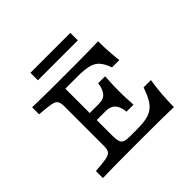

<svg xmlns="http://www.w3.org/2000/svg" viewBox="-172 -906 1095 1095"><g transform="rotate(-45 376.0 -358.5)"><path d="M235.5 -2.4Q211.3 -2.4 182.7 -2Q154 -1.6 125.4 -1.2Q96.8 -0.8 72.6 0V-56.5L125.8 -61.3Q159.7 -64.5 177 -70.6Q194.4 -76.6 200.4 -89.5Q206.5 -102.4 206.5 -125.8V-445.2Q206.5 -468.5 200.4 -481.5Q194.4 -494.4 177 -500.4Q159.7 -506.5 125.8 -509.7L72.6 -514.5V-571Q96.8 -570.2 125.4 -569.8Q154 -569.4 182.7 -569Q211.3 -568.5 235.5 -568.5H245.2H420.2Q479.8 -568.5 525 -569.4Q570.2 -570.2 604.8 -571Q604.8 -529 607.3 -489.9Q609.7 -450.8 614.5 -409.7H555.6Q540.3 -452.4 520.6 -474.2Q500.8 -496 467.7 -504Q434.7 -512.1 378.2 -512.1H281.5V-136.3Q281.5 -104 286.7 -87.1Q291.9 -70.2 306.9 -64.5Q321.8 -58.9 350.8 -58.9H404Q450 -58.9 481 -64.9Q512.1 -71 533.5 -86.3Q554.8 -101.6 571 -129.4Q587.1 -157.3 602.4 -201.6H661.3Q653.2 -150 649.2 -101.6Q645.2 -53.2 645.2 0Q600.8 -1.6 542.7 -2Q484.7 -2.4 408.9 -2.4H245.2ZM246.8 -258.9V-315.3H437.9V-258.9ZM435.5 -172.6Q433.1 -199.2 424.2 -218.5Q415.3 -237.9 398.4 -248.4Q381.5 -258.9 354 -258.9V-315.3Q395.2 -315.3 413.3 -338.7Q431.5 -362.1 435.5 -401.6H491.9Q488.7 -355.6 488.3 -331.5Q487.9 -307.3 487.9 -287.1Q487.9 -274.2 487.9 -259.3Q487.9 -244.4 489.1 -223.8Q490.3 -203.2 491.9 -172.6ZM204.8 -656.5V-716.9H526.6V-656.5Z"/></g></svg>

Font: Playfair 5pt SemiExpanded Light
Style: Regular
Weight: 300
Width: 6
Designer: Claus Eggers Sørensen
Foundry: Claus Eggers Sørensen
Version: Version 2.203